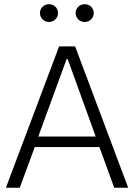

<svg xmlns="http://www.w3.org/2000/svg" viewBox="-20 -886 632 906"><path d="M449.2 -191.9 519 0H585L334.5 -667H258.8L7.8 0H73.2L144 -191.9ZM299.3 -607.4 431.6 -241.7H160.6L294.4 -607.4ZM168.5 -824.7C168.5 -801.3 187 -782.2 210.9 -782.2C235.8 -782.2 253.9 -801.3 253.9 -824.7C253.9 -847.7 235.8 -866.2 210.9 -866.2C187 -866.2 168.5 -847.7 168.5 -824.7ZM336.9 -824.7C336.9 -801.3 355.5 -782.2 379.4 -782.2C404.3 -782.2 422.4 -801.3 422.4 -824.7C422.4 -847.7 404.3 -866.2 379.4 -866.2C355.5 -866.2 336.9 -847.7 336.9 -824.7Z"/></svg>

Font: Estedad Light
Style: Regular
Weight: 300
Designer: Amin Abedi
Version: Version 7.3